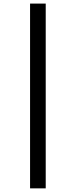

<svg xmlns="http://www.w3.org/2000/svg" viewBox="-20 -867 418 1060"><path d="M146 -847.2H232.4V172.9H146Z"/></svg>

Font: Atomic Age
Style: Regular
Weight: 400
Designer: James Grieshaber
Foundry: James Grieshaber
Version: Version 1.008; ttfautohint (v1.4.1) -l 6 -r 46 -G 0 -x 0 -H 